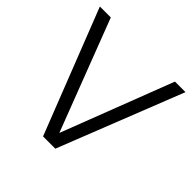

<svg xmlns="http://www.w3.org/2000/svg" viewBox="-179 -859 1018 1018"><g transform="rotate(45 330.0 -350.0)"><path d="M283 0 9 -700H91L331 -74L572 -700H651L375 0Z"/></g></svg>

Font: Rosa Sans Light
Style: Regular
Weight: 300
Designer: Pentagram / MCKL
Foundry: Pentagram / MCKL
Version: Version 1.005;September 16, 2019;FontCreator 11.5.0.2425 64-